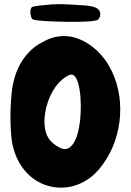

<svg xmlns="http://www.w3.org/2000/svg" viewBox="-20 -890 620 911"><path d="M447.3 -844.7 446.3 -845.7C422.9 -868.2 353.5 -864.3 321.3 -868.2C289.1 -870.1 258.8 -871.1 225.6 -869.1C195.3 -865.2 162.1 -865.2 133.8 -857.4C118.2 -850.6 123 -802.7 137.7 -796.9C162.1 -787.1 432.6 -778.3 446.3 -797.9C460 -813.5 458 -834 447.3 -844.7ZM509.8 -553.7C474.6 -627 411.1 -690.4 331.1 -712.9C282.2 -725.6 228.5 -717.8 186.5 -692.4C133.8 -668.9 89.8 -619.1 66.4 -567.4C43.9 -519.5 35.2 -465.8 32.2 -413.1C28.3 -355.5 28.3 -294.9 34.2 -237.3C43.9 -143.6 93.8 -54.7 183.6 -16.6C280.3 22.5 381.8 -7.8 448.2 -85C556.6 -210.9 582 -405.3 509.8 -553.7ZM359.4 -313.5C350.6 -238.3 321.3 -160.2 264.6 -188.5C241.2 -201.2 210 -220.7 198.2 -260.7C186.5 -300.8 190.4 -342.8 200.2 -382.8C219.7 -459 262.7 -514.6 309.6 -534.2C358.4 -554.7 371.1 -410.2 359.4 -313.5Z"/></svg>

Font: Day Care
Style: Regular
Weight: 400
Designer: Noponies
Version: Version 1.000;PS 001.000;hotconv 1.0.88;makeotf.lib2.5.64775